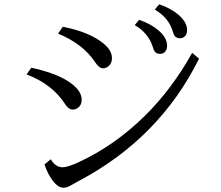

<svg xmlns="http://www.w3.org/2000/svg" viewBox="-20 -882 1040 902"><path d="M274.9 -756.3Q370.1 -737.8 430.7 -702.1Q505.9 -658.2 505.9 -609.9Q505.9 -577.1 480 -564.9Q472.7 -561 464.4 -561Q445.8 -561 427.2 -589.4Q370.1 -675.8 252.9 -724.1ZM127 -564Q236.8 -539.6 294.9 -503.4Q363.8 -460.9 363.8 -413.1Q363.8 -390.6 348.6 -377.4Q337.4 -367.2 322.3 -367.2Q302.2 -367.2 286.1 -392.6Q225.1 -487.3 105 -532.2ZM218.8 -133.8Q240.2 -96.2 274.4 -96.2Q298.3 -96.2 349.6 -120.1Q519.5 -198.7 661.1 -338.4Q788.1 -463.9 882.8 -633.8L915 -606Q728.5 -231 347.2 -30.3Q328.6 -20.5 313 -11.2Q294.4 0 278.3 0Q252.4 0 227.1 -34.2Q203.1 -65.9 189 -109.9ZM633.8 -789.1Q689 -769.5 723.6 -740.2Q765.1 -705.1 765.1 -667.5Q765.1 -646.5 752 -635.7Q742.7 -628.9 731.9 -628.9Q711.4 -628.9 703.1 -646Q701.7 -648.9 697.3 -663.1Q677.2 -726.6 612.8 -764.2ZM728 -861.8Q782.7 -842.8 817.4 -813.5Q858.9 -778.3 858.9 -740.7Q858.9 -719.2 845.7 -709Q836.4 -702.1 825.7 -702.1Q805.2 -702.1 796.9 -719.2Q795.4 -722.2 791 -736.3Q771.5 -799.8 707 -836.9Z"/></svg>

Font: BIZ UDMincho
Style: Regular
Weight: 400
Monospace: yes
Designer: TypeBank Co., Ltd.
Foundry: Morisawa Inc.
Version: Version 1.06